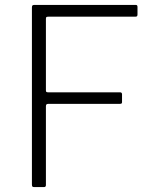

<svg xmlns="http://www.w3.org/2000/svg" viewBox="-20 -762 627 782"><path d="M112.5 -740C110.8 -738.7 110 -735.7 110 -731V-11C110 -6.3 110.7 -3.3 112 -2C113.3 -0.7 116 0 120 0H159C164.3 0 167 -2.7 167 -8V-329C167 -333 167.8 -335.7 169.5 -337C171.2 -338.3 173.7 -339 177 -339H468C471.3 -339 473.7 -339.5 475 -340.5C476.3 -341.5 477 -343.3 477 -346V-378C477 -383.3 474.3 -386 469 -386H177C173 -386 170.3 -386.5 169 -387.5C167.7 -388.5 167 -390.7 167 -394V-685C167 -689 167.7 -691.5 169 -692.5C170.3 -693.5 173 -694 177 -694H531C534.3 -694 536.7 -694.7 538 -696C539.3 -697.3 540 -699.7 540 -703V-734C540 -739.3 537.7 -742 533 -742H120C116.7 -742 114.2 -741.3 112.5 -740Z"/></svg>

Font: Libre Franklin ExtraLight
Style: Regular
Weight: 275
Designer: Pablo Impallari, Rodrigo Fuenzalida
Foundry: Impallari Type
Version: Version 1.002; ttfautohint (v1.5)